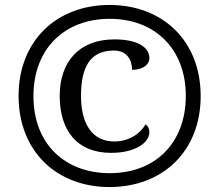

<svg xmlns="http://www.w3.org/2000/svg" viewBox="-20 -745 885 775"><path d="M422 10C636 10 790 -134 790 -357C790 -581 636 -725 422 -725C208 -725 55 -580 55 -358C55 -134 209 10 422 10ZM423 -46C244 -46 115 -162 115 -357C115 -549 241 -669 423 -669C605 -669 730 -548 730 -358C730 -169 608 -46 423 -46ZM428 -128C531 -128 583 -172 583 -211C583 -225 577 -237 567 -243C549 -209 504 -174 441 -174C355 -174 307 -241 307 -358C307 -475 344 -541 440 -541C494 -541 513 -501 513 -463C552 -463 583 -481 583 -511C583 -553 537 -586 442 -586C297 -586 221 -493 221 -358C221 -219 290 -128 428 -128Z"/></svg>

Font: Noto Serif Thai Medium
Style: Regular
Weight: 500
Designer: Monotype Design Team
Foundry: Monotype Imaging Inc.
Version: Version 1.901;PS 001.901;hotconv 1.0.88;makeotf.lib2.5.64775